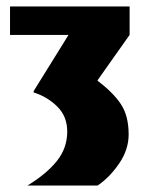

<svg xmlns="http://www.w3.org/2000/svg" viewBox="-20 -574 441 594"><path d="M65 0Q124 -36 156 -76Q188 -116 188 -167Q188 -214 157 -244.5Q126 -275 84 -288V-292L192 -466H11V-554H381V-466L282 -326V-324Q331 -287 354.5 -251Q378 -215 378 -158Q378 -111 348.5 -68Q319 -25 282 0Z"/></svg>

Font: Tac One
Style: Regular
Weight: 400
Designer: Oluseyi Olusanya, David Udoh, Eyiyemi Adegbite, Mirko Velimirović
Version: Version 1.003; ttfautohint (v1.8.4.7-5d5b)